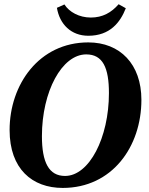

<svg xmlns="http://www.w3.org/2000/svg" viewBox="-20 -878 709 916"><path d="M279.1 18.6C514.6 18.6 654.6 -177.6 654.6 -401.8C654.6 -572 552.7 -675.7 401.2 -675.7C166.1 -675.7 25.8 -474.5 25.8 -257.6C25.8 -72.1 133.7 18.6 279.1 18.6ZM290.3 -38.6C213.1 -38.6 180 -103.5 180 -228.4C180 -441.6 275.4 -618.5 391.3 -618.5C470.5 -618.5 499.7 -554.9 499.7 -433.9C499.7 -220.9 405.7 -38.6 290.3 -38.6ZM401.4 -707.4C504.4 -707.4 553.8 -771.1 580.2 -838.7L545.9 -857.8C511.3 -817.8 469.3 -794.3 413.2 -794.3C358.2 -794.3 310 -820.6 287.4 -856.8L251.5 -840.7C264.8 -761.4 319.9 -707.4 401.4 -707.4Z"/></svg>

Font: Source Serif 4 Variable
Style: Italic
Weight: 400
Italic angle: -12°
Designer: Frank Grießhammer
Foundry: Adobe Systems Incorporated
Version: Version 4.004;hotconv 1.0.116;makeotfexe 2.5.65601